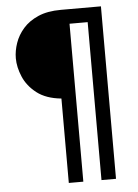

<svg xmlns="http://www.w3.org/2000/svg" viewBox="-55 -710 631 878"><g transform="rotate(-5 260.5 -271.0)"><path d="M225 125V-262.5Q154.9 -269.4 112.8 -302.1Q70.8 -334.7 52.1 -378.8Q33.3 -422.9 33.3 -463.9Q33.3 -497.9 45.5 -533.3Q57.6 -568.8 84 -599Q110.4 -629.2 153.1 -647.9Q195.8 -666.7 257.6 -666.7H441.7V125H375V-600H291.7V125Z"/></g></svg>

Font: co2trust
Style: Regular
Weight: 400
Designer: Kristian Moeller
Foundry: Dicotype
Version: Version 1.000